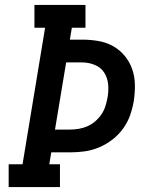

<svg xmlns="http://www.w3.org/2000/svg" viewBox="-20 -755 640 775"><path d="M15 0V-92H71L162 -643H119V-735H325V-643H270L262 -595H312Q345 -595 377 -589.5Q409 -584 436 -569Q463 -554 483 -530Q503 -506 513.5 -476Q524 -446 524.5 -413Q525 -380 520 -347Q515 -318 505 -289.5Q495 -261 476.5 -235.5Q458 -210 433 -191Q408 -172 379.5 -160Q351 -148 321.5 -144Q292 -140 263 -140H187L179 -92H222V0ZM263 -232Q280 -232 298 -235Q316 -238 333 -245.5Q350 -253 364.5 -265.5Q379 -278 389.5 -293.5Q400 -309 405.5 -326.5Q411 -344 414 -361Q419 -388 416.5 -414.5Q414 -441 400.5 -462Q387 -483 362.5 -493Q338 -503 312 -503H247L202 -232Z"/></svg>

Font: Iosevka Curly Slab SmBdEx
Style: Italic
Weight: 600
Width: 7
Italic angle: -9°
Monospace: yes
Designer: Belleve Invis
Foundry: Belleve Invis
Version: Version 11.1.0; ttfautohint (v1.8.3)